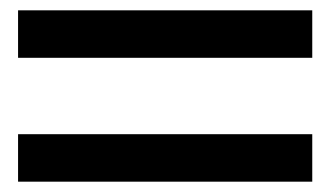

<svg xmlns="http://www.w3.org/2000/svg" viewBox="-20 -586 640 372"><path d="M15 -474V-566H585V-474ZM15 -234V-326H585V-234Z"/></svg>

Font: Victor Mono
Style: Bold
Weight: 700
Monospace: yes
Designer: Rune Bjørnerås
Version: Version 1.561;gftools[0.9.30]